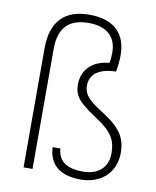

<svg xmlns="http://www.w3.org/2000/svg" viewBox="-86 -831 738 908"><g transform="rotate(10 283.0 -377.5)"><path d="M363 10C457 10 529 -48 529 -148C529 -226 491 -269 415 -318C354 -357 316 -383 316 -433C316 -487 357 -520 440 -522C445 -549 448 -575 448 -600C448 -699 396 -765 269 -765C153 -765 88 -702 88 -571V0H131V-575C131 -678 178 -726 274 -726C361 -726 407 -682 407 -608C407 -592 406 -575 402 -557C325 -551 273 -504 273 -431C273 -366 311 -340 396 -283C468 -235 486 -195 486 -138C486 -67 439 -29 367 -29C298 -29 249 -51 244 -118H207C210 -30 270 10 363 10Z"/></g></svg>

Font: Kathrein 35 Thin
Style: Regular
Weight: 250
Designer: Lazydogs Typefoundry, based on Open Sans by Ascender Corporation
Foundry: Lazydogs Typefoundry
Version: Version 1.003;PS 001.003;hotconv 1.0.88;makeotf.lib2.5.64775